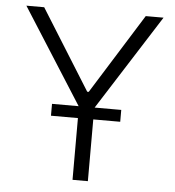

<svg xmlns="http://www.w3.org/2000/svg" viewBox="-52 -776 752 824"><g transform="rotate(5 324.0 -363.5)"><path d="M28.4 -727.3H105.1L320.7 -382.1H327.1L542.6 -727.3H619.3L358.3 -317.1H473V-266H356.9V0H290.8V-266H174.7V-317.1H289.4Z"/></g></svg>

Font: Inter Light BETA
Style: Regular
Weight: 300
Designer: Rasmus Andersson
Foundry: rsms
Version: Version 3.011;git-f93a4a705